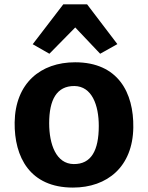

<svg xmlns="http://www.w3.org/2000/svg" viewBox="-20 -849 676 877"><path d="M205.6 -603.5 323.7 -723.6 437.5 -603.5 516.1 -647.5 377.9 -829.1H269L129.4 -647ZM46.9 -290C44.9 -131.3 116.7 7.8 313 7.8C470.7 7.8 586.4 -87.9 588.9 -266.6C591.3 -425.3 519.5 -564.5 323.2 -564.5C165 -564.5 49.8 -468.8 46.9 -290ZM316.4 -99.6C236.8 -100.6 204.6 -189 204.6 -286.1C204.6 -394 239.3 -456.5 319.8 -456.1C399.9 -455.1 431.2 -368.7 431.2 -273.9C431.2 -162.1 397 -98.6 316.4 -99.6Z"/></svg>

Font: Merriweather Sans
Style: Bold
Weight: 700
Designer: Eben Sorkin ( eben@eyebytes.com )
Foundry: Eben Sorkin
Version: Version 1.003